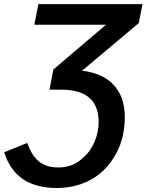

<svg xmlns="http://www.w3.org/2000/svg" viewBox="-62 -708 714 936"><path d="M214.8 208.5Q113.3 208.5 49.3 164.8Q-14.6 121.1 -41.5 34.2L70.8 -11.2Q90.8 43 115.2 67.4Q134.8 88.4 161.1 98.4Q187.5 108.4 224.1 108.4Q257.3 108.4 286.9 97.2Q316.4 85.9 340.3 63.5Q377.9 32.2 398.4 -15.6Q418.9 -63.5 418.9 -111.8Q418.9 -191.9 373.5 -231.4Q328.1 -271 233.9 -271H179.2L198.2 -369.1L454.6 -587.4H105.5L125 -688H632.8L614.3 -595.2L337.9 -363.3Q439.5 -351.6 492.9 -293.2Q546.4 -234.9 546.4 -136.7Q546.4 -79.6 532 -28.1Q517.6 23.4 488.8 65.9Q445.8 134.3 374.5 171.4Q303.2 208.5 214.8 208.5Z"/></svg>

Font: Arimo SemiBold
Style: Italic
Weight: 600
Italic angle: -12°
Version: Version 1.33